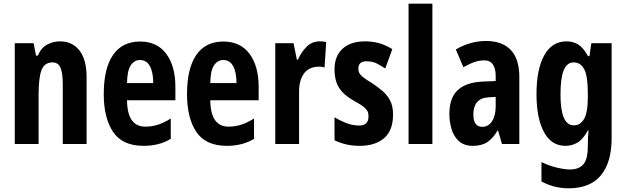

<svg xmlns="http://www.w3.org/2000/svg" viewBox="-20 -780 3393 1040"><path d="M305 -556Q372 -556 410.5 -506.5Q449 -457 449 -362V0H320V-325Q320 -383 308 -412.5Q296 -442 264 -442Q222 -442 205.5 -402Q189 -362 189 -264V0H60V-546H162L175 -479H185Q203 -521 235.5 -538.5Q268 -556 305 -556Z M739 -555Q831 -555 880.5 -488.5Q930 -422 930 -310V-237H668Q669 -164 694 -129Q719 -94 767 -94Q803 -94 835.5 -104.5Q868 -115 905 -138V-28Q872 -8 835 1Q798 10 758 10Q643 10 592.5 -65.5Q542 -141 542 -270Q542 -409 592 -482Q642 -555 739 -555ZM738 -455Q708 -455 688.5 -426.5Q669 -398 668 -330H810Q810 -388 792 -421.5Q774 -455 738 -455Z M1190 -555Q1282 -555 1331.5 -488.5Q1381 -422 1381 -310V-237H1119Q1120 -164 1145 -129Q1170 -94 1218 -94Q1254 -94 1286.5 -104.5Q1319 -115 1356 -138V-28Q1323 -8 1286 1Q1249 10 1209 10Q1094 10 1043.5 -65.5Q993 -141 993 -270Q993 -409 1043 -482Q1093 -555 1190 -555ZM1189 -455Q1159 -455 1139.5 -426.5Q1120 -398 1119 -330H1261Q1261 -388 1243 -421.5Q1225 -455 1189 -455Z M1712 -556Q1718 -556 1726.5 -555.5Q1735 -555 1747 -552L1738 -414Q1732 -417 1722.5 -418Q1713 -419 1711 -419Q1653 -419 1626 -381Q1599 -343 1600 -279V0H1471V-546H1570L1588 -457H1594Q1610 -495 1639.5 -525.5Q1669 -556 1712 -556Z M2109 -160Q2109 -72 2060 -31Q2011 10 1928 10Q1890 10 1857 2.5Q1824 -5 1792 -20V-145Q1819 -128 1854 -114Q1889 -100 1926 -100Q1976 -100 1976 -149Q1976 -161 1973 -172Q1970 -183 1954 -197.5Q1938 -212 1899 -233Q1843 -264 1817.5 -303Q1792 -342 1792 -405Q1792 -476 1835.5 -516Q1879 -556 1958 -556Q1997 -556 2032 -546.5Q2067 -537 2105 -514L2067 -409Q2042 -425 2020 -436.5Q1998 -448 1965 -448Q1921 -448 1921 -408Q1921 -396 1925.5 -386Q1930 -376 1945.5 -363Q1961 -350 1995 -330Q2025 -310 2051.5 -287.5Q2078 -265 2093.5 -235Q2109 -205 2109 -160Z M2322 0H2193V-760H2322Z M2613 -558Q2700 -558 2746.5 -509.5Q2793 -461 2793 -363V0H2699L2678 -73H2675Q2651 -31 2620 -10.5Q2589 10 2541 10Q2495 10 2467 -14.5Q2439 -39 2426.5 -79Q2414 -119 2414 -163Q2414 -250 2459.5 -292Q2505 -334 2593 -338L2665 -341V-370Q2665 -408 2650 -430.5Q2635 -453 2603 -453Q2577 -453 2550.5 -444Q2524 -435 2490 -416L2449 -512Q2527 -558 2613 -558ZM2627 -253Q2585 -251 2564.5 -227Q2544 -203 2544 -161Q2544 -125 2556.5 -109Q2569 -93 2593 -93Q2625 -93 2645 -123Q2665 -153 2665 -204V-255Z M3049 -556Q3083 -556 3111 -539.5Q3139 -523 3165 -476H3173L3183 -546H3293V-31Q3293 99 3235 169.5Q3177 240 3059 240Q2982 240 2913 203V98Q2957 119 2998.5 128.5Q3040 138 3068 138Q3115 138 3139.5 110.5Q3164 83 3164 12V5Q3164 -15 3165 -35.5Q3166 -56 3168 -73H3164Q3137 -24 3107 -7Q3077 10 3043 10Q2966 10 2926 -65.5Q2886 -141 2886 -269Q2886 -405 2928 -480.5Q2970 -556 3049 -556ZM3087 -442Q3051 -442 3033.5 -399.5Q3016 -357 3016 -268Q3016 -101 3088 -101Q3123 -101 3143.5 -135.5Q3164 -170 3164 -253V-276Q3164 -368 3144.5 -405Q3125 -442 3087 -442Z"/></svg>

Font: Noto Sans Telugu ExtraCondensed
Style: Bold
Weight: 700
Width: 2
Designer: Jelle Bosma - Monotype Design Team
Foundry: Monotype Imaging Inc.
Version: Version 2.005; ttfautohint (v1.8.4.7-5d5b)